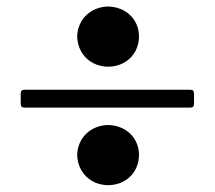

<svg xmlns="http://www.w3.org/2000/svg" viewBox="-20 -661 649 580"><path d="M54 -335.9H554.7C562.9 -336.3 565.7 -339.1 566.1 -347.3V-378.6C565.7 -386.7 562.9 -389.6 554.7 -389.9H54C45.8 -389.6 43 -386.7 42.6 -378.6V-347.3C43 -339.1 45.8 -336.3 54 -335.9ZM213.1 -193.2C214.8 -138.5 255 -101.9 306.8 -101.6C358.7 -101.9 399.5 -138.5 399.9 -193.2C399.5 -246.1 358.7 -282.3 306.8 -283.4C255 -282.3 214.8 -246.1 213.1 -193.2ZM213.1 -551.1C214.8 -496.4 255 -459.9 306.8 -459.5C358.7 -459.9 399.5 -496.4 399.9 -551.1C399.5 -604 358.7 -640.3 306.8 -641.3C255 -640.3 214.8 -604 213.1 -551.1Z"/></svg>

Font: Margiela Serif
Style: Bold
Weight: 700
Designer: Andreas Faust, Stefan Endress
Version: Version 1.002;FEAKit 1.0